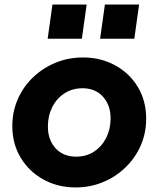

<svg xmlns="http://www.w3.org/2000/svg" viewBox="-20 -810 695 842"><path d="M312 12Q234 12 171 -22.5Q108 -57 71 -118Q34 -179 34 -257Q34 -320 58 -375Q82 -430 125 -471Q168 -512 224 -535Q280 -558 344 -558Q422 -558 485 -523.5Q548 -489 584.5 -428.5Q621 -368 621 -289Q621 -226 597 -171.5Q573 -117 530 -75.5Q487 -34 431 -11Q375 12 312 12ZM314 -123Q359 -123 393 -145.5Q427 -168 446 -206Q465 -244 465 -291Q465 -349 431.5 -386Q398 -423 342 -423Q297 -423 262.5 -400.5Q228 -378 209 -340Q190 -302 190 -255Q190 -197 223.5 -160Q257 -123 314 -123ZM189 -640 210 -790H360L339 -640ZM419 -640 440 -790H590L569 -640Z"/></svg>

Font: Plus Jakarta Sans ExtraBold
Style: Italic
Weight: 800
Italic angle: -8°
Designer: Gumpita Rahayu
Foundry: Tokotype
Version: Version 2.071; ttfautohint (v1.8.4.7-5d5b);gftools[0.9.29]